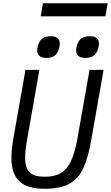

<svg xmlns="http://www.w3.org/2000/svg" viewBox="-20 -1159 686 1187"><path d="M50.5 -184.5Q50.5 -233 62 -299L137.5 -727H223.5L147.5 -295.5Q135.5 -228 135.5 -184Q135.5 -139.5 148.2 -114Q161 -88.5 187.5 -77.5Q214 -66.5 258 -66.5Q316.5 -66.5 354.8 -88.2Q393 -110 417.8 -161Q442.5 -212 458.5 -301.5L533.5 -727H620.5L544 -293Q524 -179 493.2 -115.2Q462.5 -51.5 406.5 -21.8Q350.5 8 255 8Q149 8 99.8 -38Q50.5 -84 50.5 -184.5ZM210 -847.5Q210 -862.5 216 -881Q225.5 -910.5 243.8 -922.8Q262 -935 294 -935Q322 -935 335.8 -923Q349.5 -911 349.5 -888.5Q349.5 -873.5 343.5 -854.5Q334 -825.5 315.8 -813.2Q297.5 -801 266.5 -801Q239 -801 224.5 -813Q210 -825 210 -847.5ZM450.5 -848.5Q450.5 -863 456.5 -881Q466.5 -911 485 -923Q503.5 -935 536 -935Q563 -935 577.5 -923.5Q592 -912 592 -889Q592 -873.5 585.5 -854.5Q575.5 -825.5 557.5 -813.2Q539.5 -801 508 -801Q479.5 -801 465 -813.2Q450.5 -825.5 450.5 -848.5ZM245.5 -1139H645.5L631.5 -1058H231.5Z"/></svg>

Font: JuliaMono
Style: Italic
Weight: 400
Italic angle: -9°
Monospace: yes
Designer: cormullion
Foundry: corm
Version: Version 0.057; ttfautohint (v1.8.4)